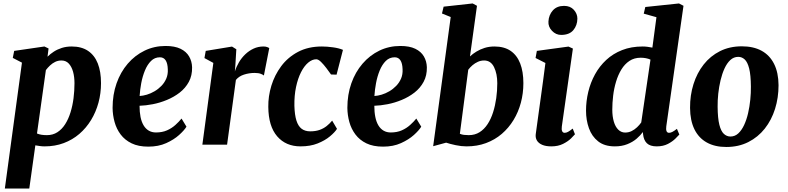

<svg xmlns="http://www.w3.org/2000/svg" viewBox="-20 -837 4560 1111"><path d="M8 254 107 -474.5 54 -502 62 -542.5 237 -568 261 -556.5 255 -509Q270.5 -524.5 291.2 -538Q312 -551.5 338 -559.8Q364 -568 395 -568Q451.5 -568 489.2 -542.8Q527 -517.5 545.8 -470Q564.5 -422.5 564.5 -356Q564.5 -297 549.8 -242.8Q535 -188.5 507 -142.5Q479 -96.5 439.2 -62.2Q399.5 -28 348.8 -9Q298 10 238.5 10Q225.5 10 211.8 8.2Q198 6.5 184.5 4L149.5 254ZM194 -64.5Q206 -59.5 220 -57.2Q234 -55 251.5 -55Q286 -55 312.2 -72Q338.5 -89 357.2 -118.5Q376 -148 388 -186.8Q400 -225.5 405.5 -268.8Q411 -312 411 -355.5Q411 -392 402.8 -421.8Q394.5 -451.5 378 -469.2Q361.5 -487 335.5 -487Q316 -487 299.5 -479Q283 -471 269.5 -458.2Q256 -445.5 245.5 -431.5Z M1059 -104Q1046 -82.5 1016.2 -55.8Q986.5 -29 941.8 -8.8Q897 11.5 838 11.5Q781 11.5 741.8 -7.5Q702.5 -26.5 678.2 -58.8Q654 -91 643 -131Q632 -171 631.5 -212.5Q631.5 -289.5 654.5 -354.8Q677.5 -420 719.2 -468.5Q761 -517 816.8 -544Q872.5 -571 938 -571Q991 -571 1024.5 -554.8Q1058 -538.5 1074.2 -510.5Q1090.5 -482.5 1091.5 -448Q1092.5 -400 1072.8 -363.5Q1053 -327 1019.8 -301.2Q986.5 -275.5 946 -258.8Q905.5 -242 864.2 -234Q823 -226 787.5 -225Q787.5 -188.5 793.2 -160Q799 -131.5 811 -111.5Q823 -91.5 841 -81Q859 -70.5 882.5 -70.5Q919 -70.5 946.5 -82.8Q974 -95 994.8 -113.8Q1015.5 -132.5 1030.5 -151ZM905.5 -505.5Q875 -505.5 853.8 -484.2Q832.5 -463 818.5 -428.8Q804.5 -394.5 797.2 -355.5Q790 -316.5 788 -281.5Q807 -282.5 829.8 -289.2Q852.5 -296 874.2 -308.8Q896 -321.5 914 -340Q932 -358.5 942.2 -382.5Q952.5 -406.5 951 -436Q950 -470.5 938.5 -488Q927 -505.5 905.5 -505.5Z M1151 0 1214.5 -473 1163 -501 1170.5 -542.5 1322.5 -567.5 1347.5 -552 1342 -461 1339 -423.5Q1347.5 -451 1362.8 -476.8Q1378 -502.5 1399.5 -523Q1421 -543.5 1447.5 -555.8Q1474 -568 1504.5 -568Q1516.5 -568 1525.5 -564.8Q1534.5 -561.5 1538 -558.5L1507 -400Q1503.5 -404 1489.8 -409.5Q1476 -415 1453.5 -415Q1437.5 -415 1421.8 -412.5Q1406 -410 1391.5 -405.2Q1377 -400.5 1365.2 -392.8Q1353.5 -385 1345 -374.5L1294 0Z M1719 10Q1634 10 1583.8 -48.2Q1533.5 -106.5 1532.5 -218Q1531.5 -279.5 1550.2 -341Q1569 -402.5 1607.2 -454Q1645.5 -505.5 1704.5 -536.8Q1763.5 -568 1842.5 -568Q1872 -568 1906.5 -563.2Q1941 -558.5 1964.5 -548.5L1927.5 -405L1895.5 -406Q1884 -422.5 1868.5 -443Q1853 -463.5 1837.5 -478.8Q1822 -494 1810 -494Q1786.5 -494 1763.2 -474.5Q1740 -455 1721.8 -419Q1703.5 -383 1693 -333.5Q1682.5 -284 1683.5 -224.5Q1685 -172 1695.2 -139.5Q1705.5 -107 1725.2 -92Q1745 -77 1775 -77Q1806 -77 1829.2 -85.2Q1852.5 -93.5 1870 -107.5Q1887.5 -121.5 1902 -139L1930 -91.5Q1917.5 -71.5 1889 -47.8Q1860.5 -24 1818 -7Q1775.5 10 1719 10Z M2417.5 -104Q2404.5 -82.5 2374.8 -55.8Q2345 -29 2300.2 -8.8Q2255.5 11.5 2196.5 11.5Q2139.5 11.5 2100.2 -7.5Q2061 -26.5 2036.8 -58.8Q2012.5 -91 2001.5 -131Q1990.5 -171 1990 -212.5Q1990 -289.5 2013 -354.8Q2036 -420 2077.8 -468.5Q2119.5 -517 2175.2 -544Q2231 -571 2296.5 -571Q2349.5 -571 2383 -554.8Q2416.5 -538.5 2432.8 -510.5Q2449 -482.5 2450 -448Q2451 -400 2431.2 -363.5Q2411.5 -327 2378.2 -301.2Q2345 -275.5 2304.5 -258.8Q2264 -242 2222.8 -234Q2181.5 -226 2146 -225Q2146 -188.5 2151.8 -160Q2157.5 -131.5 2169.5 -111.5Q2181.5 -91.5 2199.5 -81Q2217.5 -70.5 2241 -70.5Q2277.5 -70.5 2305 -82.8Q2332.5 -95 2353.2 -113.8Q2374 -132.5 2389 -151ZM2264 -505.5Q2233.5 -505.5 2212.2 -484.2Q2191 -463 2177 -428.8Q2163 -394.5 2155.8 -355.5Q2148.5 -316.5 2146.5 -281.5Q2165.5 -282.5 2188.2 -289.2Q2211 -296 2232.8 -308.8Q2254.5 -321.5 2272.5 -340Q2290.5 -358.5 2300.8 -382.5Q2311 -406.5 2309.5 -436Q2308.5 -470.5 2297 -488Q2285.5 -505.5 2264 -505.5Z M2699.5 -510.5Q2715.5 -525.5 2736.8 -538.5Q2758 -551.5 2784.2 -559.8Q2810.5 -568 2841 -568Q2897.5 -568 2934.5 -542.8Q2971.5 -517.5 2990 -470Q3008.5 -422.5 3008.5 -356Q3008.5 -297 2994 -242.8Q2979.5 -188.5 2951.5 -142.5Q2923.5 -96.5 2883.5 -62.2Q2843.5 -28 2792.2 -9Q2741 10 2679.5 10Q2649.5 10 2616.8 3Q2584 -4 2561.5 -11.5L2486.5 9L2588 -738.5L2537.5 -759L2547 -798.5L2715 -817L2740 -803.5ZM2641 -63Q2652 -58 2665 -56.5Q2678 -55 2692.5 -55Q2728 -55 2755 -72Q2782 -89 2801.5 -118.8Q2821 -148.5 2833.2 -187.2Q2845.5 -226 2851.5 -269Q2857.5 -312 2857.5 -355.5Q2857.5 -410 2838.8 -448.5Q2820 -487 2781.5 -487Q2762 -487 2745 -479.2Q2728 -471.5 2714 -459.5Q2700 -447.5 2689.5 -433.5Z M3170 10Q3138.5 10 3117.5 1Q3096.5 -8 3087 -23.8Q3077.5 -39.5 3080 -60.5Q3083 -83.5 3087.5 -115Q3092 -146.5 3097.2 -185.8Q3102.5 -225 3109 -270.8Q3115.5 -316.5 3122.2 -367.2Q3129 -418 3136 -472.5L3079 -501.5L3086.5 -542.5L3269.5 -567.5L3295 -556L3231 -105.5Q3228.5 -87.5 3232.8 -78Q3237 -68.5 3247.5 -68.5Q3256.5 -68.5 3266.8 -74Q3277 -79.5 3294 -93L3307 -60Q3301.5 -53 3284.2 -36Q3267 -19 3238.2 -4.5Q3209.5 10 3170 10ZM3227 -635Q3196.5 -635 3174 -658.8Q3151.5 -682.5 3153.5 -712.5Q3155.5 -750.5 3179 -776.8Q3202.5 -803 3244 -803Q3280 -803 3300.5 -780.2Q3321 -757.5 3321 -729Q3320.5 -690 3297.5 -662.5Q3274.5 -635 3227 -635Z M3835.5 -106.5Q3833 -88.5 3836.8 -78.5Q3840.5 -68.5 3851.5 -68.5Q3859.5 -68.5 3869.5 -73.2Q3879.5 -78 3897 -91.5L3911 -58.5Q3905 -52 3888.5 -35.2Q3872 -18.5 3844.8 -4.2Q3817.5 10 3780 10Q3742 10 3723.2 -8Q3704.5 -26 3701 -61L3700 -73Q3686 -53.5 3663.5 -34.2Q3641 -15 3609.5 -2.5Q3578 10 3538 10Q3478 10 3441.2 -19Q3404.5 -48 3387.8 -95Q3371 -142 3371 -196.5Q3371 -251.5 3384 -305.5Q3397 -359.5 3423 -406.8Q3449 -454 3488 -490.2Q3527 -526.5 3579.8 -547.2Q3632.5 -568 3699 -568Q3712 -568 3726.5 -566.2Q3741 -564.5 3755 -561.5L3778.5 -737.5L3705 -758L3714 -796.5L3909 -817L3935 -803.5ZM3744 -492Q3732 -497.5 3717.5 -500.2Q3703 -503 3687 -503Q3650 -503 3622.2 -484.5Q3594.5 -466 3575.5 -434.8Q3556.5 -403.5 3544.8 -364.5Q3533 -325.5 3528 -283.5Q3523 -241.5 3523 -202.5Q3523 -163.5 3531.8 -133.5Q3540.5 -103.5 3557.5 -86.8Q3574.5 -70 3597.5 -70Q3617.5 -70 3634.8 -78.5Q3652 -87 3666.2 -100.5Q3680.5 -114 3690.5 -128.5Z M4272.5 -569Q4340 -569 4387 -543.2Q4434 -517.5 4459.2 -467.2Q4484.5 -417 4485 -344Q4485 -271.5 4464.8 -207Q4444.5 -142.5 4405.5 -93Q4366.5 -43.5 4310.2 -15Q4254 13.5 4182.5 13.5Q4116.5 13.5 4069.8 -12.5Q4023 -38.5 3998.2 -89Q3973.5 -139.5 3973 -212.5Q3972.5 -285.5 3992.8 -350Q4013 -414.5 4051.8 -463.8Q4090.5 -513 4146.2 -541Q4202 -569 4272.5 -569ZM4252 -508Q4226 -508 4206.2 -489.8Q4186.5 -471.5 4172.5 -441Q4158.5 -410.5 4149.5 -372.8Q4140.5 -335 4136.2 -295.2Q4132 -255.5 4132.5 -219.5Q4133 -153 4142.5 -115.2Q4152 -77.5 4168.8 -62.2Q4185.5 -47 4206.5 -47Q4232.5 -47 4252 -65Q4271.5 -83 4285.8 -113.5Q4300 -144 4308.8 -182Q4317.5 -220 4321.5 -260Q4325.5 -300 4325 -336.5Q4324.5 -403.5 4315 -440.8Q4305.5 -478 4289.2 -493Q4273 -508 4252 -508Z"/></svg>

Font: Merriweather ExtraBold
Style: Italic
Weight: 800
Italic angle: -7.8°
Version: Version 2.101